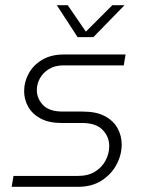

<svg xmlns="http://www.w3.org/2000/svg" viewBox="-20 -720 558 740"><path d="M25 0 32 -42H281Q320 -42 347 -59Q374 -76 387.5 -102.5Q401 -129 401 -157Q401 -193 375.5 -219.5Q350 -246 296 -246H216Q169 -246 137 -263Q105 -280 89 -308Q73 -336 73 -369Q73 -404 90.5 -436.5Q108 -469 142.5 -489.5Q177 -510 226 -510H464L457 -468H224Q192 -468 169 -454Q146 -440 134 -418.5Q122 -397 122 -373Q122 -340 146 -315Q170 -290 222 -290H299Q351 -290 384 -272.5Q417 -255 433 -226Q449 -197 449 -163Q449 -123 429 -85.5Q409 -48 371.5 -24Q334 0 281 0ZM279 -577 199 -700H241L311 -598L413 -700H460L340 -577Z"/></svg>

Font: MuseoModerno Thin ExtraLight
Style: Italic
Weight: 250
Italic angle: -9°
Version: Version 1.003